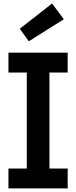

<svg xmlns="http://www.w3.org/2000/svg" viewBox="-20 -1048 424 1068"><path d="M27 -644.5V-755H356.5V-644.5H255V-110.5H356.5V0H27V-110.5H129V-644.5ZM269.5 -1028.5 335 -941 140.5 -818.5 90 -888Z"/></svg>

Font: Hepta Slab SemiBold
Style: Regular
Weight: 600
Designer: Michael LaGattuta
Foundry: Michael LaGattuta
Version: Version 1.102